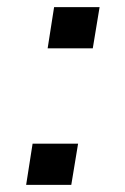

<svg xmlns="http://www.w3.org/2000/svg" viewBox="-20 -516 350 536"><path d="M113 -381 131 -496H258L239 -381ZM53 0 71 -115H198L179 0Z"/></svg>

Font: Nunito Sans 7pt Expanded
Style: Italic
Weight: 400
Width: 7
Italic angle: -9°
Designer: Vernon Adams
Foundry: Vernon Adams
Version: Version 3.101;gftools[0.9.27]